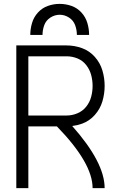

<svg xmlns="http://www.w3.org/2000/svg" viewBox="-20 -969 615 989"><path d="M64 0V-735H323Q364 -735 402.5 -721Q441 -707 468.5 -676Q496 -645 507.5 -606Q519 -567 519 -526.5Q519 -486 507.5 -447Q496 -408 468.5 -377Q441 -346 403 -332Q378 -323 352 -320Q519 -132 519 0H457Q457 -129 273 -318H126V0ZM126 -374H323Q352 -374 379 -385.5Q406 -397 424 -419.5Q442 -442 449.5 -470Q457 -498 457 -526.5Q457 -555 449.5 -583Q442 -611 424 -634Q406 -657 379 -668Q352 -679 323 -679H126ZM136 -789Q136 -820 145 -850.5Q154 -881 175.5 -904.5Q197 -928 226.5 -938.5Q256 -949 287 -949Q319 -949 348.5 -938.5Q378 -928 399.5 -904.5Q421 -881 430 -850.5Q439 -820 439 -789H376Q376 -815 367 -839.5Q358 -864 335.5 -878.5Q313 -893 288 -893Q262 -893 239.5 -878.5Q217 -864 208 -839.5Q199 -815 199 -789Z"/></svg>

Font: Jozsika Light
Style: Regular
Weight: 300
Monospace: yes
Designer: Belleve Invis
Foundry: Belleve Invis
Version: 2.1.0